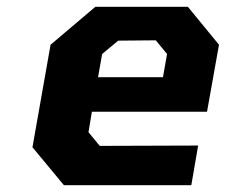

<svg xmlns="http://www.w3.org/2000/svg" viewBox="-20 -542 661 562"><path d="M167 0 75 -111 128 -411 259 -522H530L621 -411L586 -215H249L239 -155L272 -115L560 -116L540 0ZM267 -316H457L469 -384L436 -424L326 -423L279 -384Z"/></svg>

Font: Tomorrow SemiBold
Style: Italic
Weight: 600
Italic angle: -10°
Designer: Tony de Marco, Monica Rizzolli
Foundry: Just in Type
Version: Version 2.002